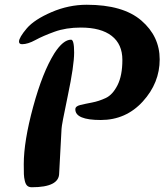

<svg xmlns="http://www.w3.org/2000/svg" viewBox="-20 -773 692 808"><path d="M209 -549Q246 -606 279 -606Q292 -606 292 -552Q292 -497 265.5 -371Q239 -245 239 -231L229 -44Q229 15 114 15Q102 15 95 9Q88 3 84.5 -11.5Q81 -26 80.5 -40Q80 -54 80 -82Q80 -178 119.5 -323.5Q159 -469 209 -549ZM93 -654Q125 -691 197 -722Q269 -753 345 -753Q498 -753 575 -686.5Q652 -620 652 -523Q652 -424 581 -346Q510 -268 404 -268Q297 -268 297 -313Q297 -326 317.5 -331Q338 -336 367 -341.5Q396 -347 425 -360.5Q454 -374 474.5 -414.5Q495 -455 495 -521Q495 -587 450 -622Q405 -657 320 -657Q258 -657 209.5 -639.5Q161 -622 129 -604.5Q97 -587 73 -587Q60 -587 60 -598Q60 -615 93 -654Z"/></svg>

Font: LeckerliOne
Style: Regular
Weight: 400
Designer: Gesine Todt
Foundry: Gesine Todt
Version: Version 1.000